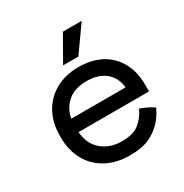

<svg xmlns="http://www.w3.org/2000/svg" viewBox="-165 -827 930 970"><g transform="rotate(-30 300.0 -341.5)"><path d="M436 -8Q391 14 315 14Q241 14 180 -18Q122 -50 91 -106Q59 -164 59 -238V-250Q59 -325 91 -383Q122 -438 179 -471Q238 -503 313 -503Q388 -503 445 -473Q498 -445 530 -389Q561 -334 561 -259V-224V-218H150Q155 -148 201 -108Q248 -68 317 -68Q385 -68 419 -96Q453 -124 471 -162Q472 -168 472 -168.5Q472 -169 473 -168Q516 -154 552 -130Q550 -133 549 -124Q512 -46 436 -8ZM423 -387Q382 -421 314 -421Q245 -421 204 -387Q162 -351 152 -295H469Q463 -353 423 -387ZM251 -549 335 -697H445L340 -549Z"/></g></svg>

Font: Rilu
Style: Bold
Weight: 500
Designer: Alí Sinisterra
Foundry: Alí Sinisterra
Version: ""